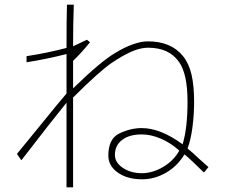

<svg xmlns="http://www.w3.org/2000/svg" viewBox="-20 -705 960 817"><path d="M832 -25Q856 -3 867 6L848 29L831 13Q824 6 800.5 -16.5Q777 -39 765 -48Q734 3 685.5 30.5Q637 58 585 58Q522 58 481.5 29.5Q441 1 441 -43Q441 -115 488.5 -137.5Q536 -160 583 -160Q663 -160 757 -91Q778 -160 778 -272Q778 -390 742 -441Q700 -502 610 -502Q578 -502 541 -486Q504 -470 456 -438Q401 -400 291 -290V92H263V-268Q205 -197 71 -23L52 -50Q64 -64 155 -176Q231 -270 263 -307V-475Q176 -453 93 -440V-466Q179 -479 263 -501Q263 -632 265 -685H294Q291 -604 291 -508L350 -536L363 -525Q327 -481 291 -446V-329Q410 -445 471 -480Q508 -503 544 -516Q580 -529 610 -529Q708 -529 759 -466Q784 -435 795 -387.5Q806 -340 806 -272Q806 -218 799 -164Q792 -110 778 -73Q793 -62 832 -25ZM583 -133Q530 -133 499.5 -109.5Q469 -86 469 -46Q469 -13 503 9.5Q537 32 583 32Q629 32 674 5.5Q719 -21 743 -64Q708 -96 665.5 -114.5Q623 -133 583 -133Z"/></svg>

Font: LINE Seed Sans KR Thin
Style: Regular
Weight: 250
Designer: LINE BX Design & Sandoll Inc & Dalton Maag Ltd
Foundry: Sandoll Inc.
Version: Version 1.000